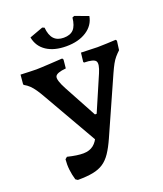

<svg xmlns="http://www.w3.org/2000/svg" viewBox="-154 -945 896 1054"><g transform="rotate(-20 294.0 -418.5)"><path d="M304 -131 105 -478Q87 -510 73.5 -529.5Q60 -549 47 -561.5Q34 -574 16 -584L14 -589L19 -643Q45 -642 70 -641Q95 -640 111 -640Q122 -640 140.5 -641Q159 -642 189 -643.5Q219 -645 264 -648L269 -640L264 -590Q209 -585 201 -566.5Q193 -548 224 -490L328 -298H374ZM105 0Q96 -30 92.5 -60.5Q89 -91 92 -122L104 -132Q161 -118 196.5 -118.5Q232 -119 255 -137Q278 -155 292 -191L426 -502Q447 -551 436.5 -568Q426 -585 369 -586L366 -591L372 -643L468 -640Q496 -640 521.5 -641.5Q547 -643 575 -644L580 -637L573 -584Q558 -570 546.5 -556.5Q535 -543 524.5 -524Q514 -505 501 -476L355 -148Q334 -101 313.5 -70.5Q293 -40 267.5 -23Q242 -6 206 1Q170 8 117 8ZM310 -703Q239 -703 194.5 -732.5Q150 -762 140 -816L219 -845L231 -840Q235 -795 255 -773.5Q275 -752 312 -752Q350 -752 369.5 -772.5Q389 -793 394 -840L406 -845L484 -816Q475 -764 428 -733.5Q381 -703 310 -703Z"/></g></svg>

Font: Alegreya SemiBold
Style: Regular
Weight: 600
Designer: Juan Pablo del Peral
Foundry: Huerta Tipografica
Version: Version 2.009